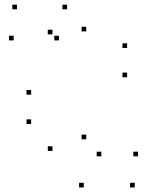

<svg xmlns="http://www.w3.org/2000/svg" viewBox="-20 -795 660 825"><path d="M526.2 -463.1V-483.1H506.2V-463.1ZM526.2 -588.9V-608.9H506.2V-588.9ZM113.8 -388.1V-408.1H93.8V-388.1ZM113.8 -262.2V-282.2H93.8V-262.2ZM558.8 10.4V-9.6H538.8V10.4ZM572.9 -123.2V-143.2H552.9V-123.2ZM415.4 -123.2V-143.2H395.4V-123.2ZM350.5 -196.5V-216.5H330.5V-196.5ZM350.5 -660V-680H330.5V-660ZM268.3 -755V-775H248.3V-755ZM52.9 -755V-775H32.9V-755ZM38.8 -621.4V-641.4H18.8V-621.4ZM233.2 -621.4V-641.4H213.2V-621.4ZM205.4 -647.3V-667.3H185.4V-647.3ZM205.4 -146.5V-166.5H185.4V-146.5ZM339.9 10.4V-9.6H319.9V10.4Z"/></svg>

Font: Monaspace Krypton Dots Var
Style: Regular
Weight: 400
Designer: Riley Cran and the Lettermatic Team
Version: Version 1.100 (Monaspace Krypton Dots)